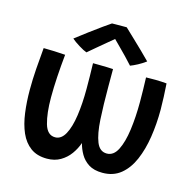

<svg xmlns="http://www.w3.org/2000/svg" viewBox="-106 -846 973 953"><g transform="rotate(15 380.0 -370.0)"><path d="M215.5 -3.5Q164.5 -3.5 131.2 -28Q98 -52.5 79.2 -95.2Q60.5 -138 53 -193.8Q45.5 -249.5 45.5 -312Q45.5 -365 49.5 -420.8Q53.5 -476.5 58.5 -529.5Q82 -529.5 113.8 -528.2Q145.5 -527 170 -525Q164 -465.5 160.5 -408.8Q157 -352 157 -303Q157 -221.5 172 -169Q187 -116.5 227.5 -116.5Q259 -116.5 278.8 -152.8Q298.5 -189 307.5 -251Q316.5 -313 316.5 -389Q316.5 -417.5 316 -453.5Q315.5 -489.5 314.5 -520.5Q326 -520.5 345.8 -520.2Q365.5 -520 385.5 -519.5Q405.5 -519 418 -518V-429.5Q418 -333.5 422.2 -260.2Q426.5 -187 443 -146Q459.5 -105 496 -105Q531 -105 551.2 -145Q571.5 -185 580.5 -251.2Q589.5 -317.5 589.5 -395.5Q589.5 -421 588.8 -456.2Q588 -491.5 587 -520.5Q598 -520.5 610.8 -520.8Q623.5 -521 636.5 -521Q649 -521 665.8 -520Q682.5 -519 693 -518Q695 -490 696.8 -450.8Q698.5 -411.5 698.5 -384.5Q698.5 -311 688 -243.2Q677.5 -175.5 654.5 -122.2Q631.5 -69 593.5 -38Q555.5 -7 500 -7Q456.5 -7 429.2 -24.2Q402 -41.5 386.5 -68.2Q371 -95 364 -123.5Q353.5 -93 333.8 -65.5Q314 -38 284.5 -20.8Q255 -3.5 215.5 -3.5ZM430 -736Q449.5 -717.5 475.2 -693Q501 -668.5 526.8 -643.5Q552.5 -618.5 572 -598.5Q552.5 -584 531.8 -573Q511 -562 495 -556Q480 -573 458.8 -595Q437.5 -617 418.2 -636.2Q399 -655.5 389.5 -665Q378 -655.5 356 -637.2Q334 -619 310 -598.8Q286 -578.5 269 -564Q254 -569 228.5 -584.8Q203 -600.5 188.5 -613.5Q217.5 -636 251.5 -661.5Q285.5 -687 313.8 -707.2Q342 -727.5 354.5 -735.5Q361.5 -735.5 376 -735.8Q390.5 -736 405.8 -736Q421 -736 430 -736Z"/></g></svg>

Font: Grandstander Medium
Style: Regular
Weight: 500
Designer: Tyler Finck
Foundry: Etcetera Type Co
Version: Version 1.200; ttfautohint (v1.8.3)